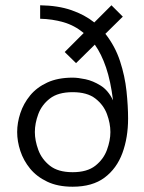

<svg xmlns="http://www.w3.org/2000/svg" viewBox="-20 -697 547 727"><path d="M465 -248Q465 -176 443.5 -117.5Q422 -59 376 -24.5Q330 10 255 10Q199 10 159 -9Q119 -28 94 -58.5Q69 -89 57 -125.5Q45 -162 45 -197Q45 -232 57 -268.5Q69 -305 94 -335.5Q119 -366 159 -384.5Q199 -403 255 -403Q275 -403 303.5 -397Q332 -391 361 -373Q390 -355 408 -317Q399 -390 381.5 -441.5Q364 -493 339 -528L268 -458L225 -500L297 -572Q262 -601 220 -613Q178 -625 132 -626V-677Q200 -676 250.5 -658.5Q301 -641 337 -612L402 -677L445 -634L379 -569Q416 -522 434.5 -465.5Q453 -409 459 -352Q465 -295 465 -248ZM398 -197Q398 -230 385 -265Q372 -300 341 -324Q310 -348 255 -348Q200 -348 169 -324Q138 -300 125 -265Q112 -230 112 -197Q112 -165 125 -129.5Q138 -94 169 -69.5Q200 -45 255 -45Q310 -45 341 -69.5Q372 -94 385 -129.5Q398 -165 398 -197Z"/></svg>

Font: Epunda Sans Light
Style: Regular
Weight: 300
Designer: Simon Atzbach
Foundry: typofactur
Version: Version 2.204; ttfautohint (v1.8.4.7-5d5b)